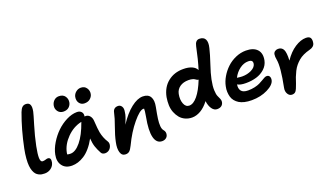

<svg xmlns="http://www.w3.org/2000/svg" viewBox="-78 -1402 3552 2063"><g transform="rotate(-20 1698.0 -370.5)"><path d="M198.2 -30.8Q179.2 -30.8 163.6 -33.4Q147.9 -36.1 130.4 -44.9Q112.8 -53.7 100.3 -67.9Q87.9 -82 78.1 -107.2Q68.4 -132.3 64.9 -166Q61.5 -199.7 65.2 -249Q68.8 -298.3 81.1 -358.9Q122.6 -562 187 -735.8Q200.7 -771.5 217.3 -786.6Q233.9 -801.8 258.8 -801.8Q328.6 -801.8 307.1 -698.2Q301.8 -672.4 267.3 -559.6Q232.9 -446.8 210.9 -338.9Q202.1 -294.9 198.2 -262.7Q194.3 -230.5 194.8 -211.4Q195.3 -192.4 199.2 -181.2Q203.1 -169.9 209 -166Q214.8 -162.1 223.1 -162.1Q238.3 -162.1 254.9 -167.5Q271.5 -172.9 278.8 -172.9Q320.8 -172.9 310.1 -117.2Q301.8 -78.1 270.3 -54.4Q238.8 -30.8 198.2 -30.8Z M857.9 -592.8Q819.8 -592.8 798.6 -621.8Q777.3 -650.9 785.6 -693.8Q792.5 -724.1 817.6 -744.6Q842.8 -765.1 873.5 -765.1Q916.5 -765.1 938.2 -733.4Q960 -701.7 952.6 -664.1Q946.8 -635.7 922.4 -614.3Q897.9 -592.8 857.9 -592.8ZM614.7 -586.9Q574.7 -586.9 552 -616.7Q529.3 -646.5 536.6 -685.1Q543.5 -718.3 566.4 -739Q589.4 -759.8 620.6 -759.8Q668.5 -759.8 690.7 -728.3Q712.9 -696.8 705.6 -657.2Q699.2 -627 676.3 -606.9Q653.3 -586.9 614.7 -586.9ZM502.9 -9.8Q428.7 -9.8 392.6 -59.1Q356.4 -108.4 371.6 -183.1Q383.8 -244.6 422.1 -308.1Q460.4 -371.6 511.5 -420.9Q562.5 -470.2 625.2 -501.7Q688 -533.2 745.6 -533.2Q778.3 -533.2 796.1 -513.2Q814 -493.2 807.6 -460Q809.1 -460 813 -460.4Q816.9 -460.9 818.8 -460.9Q848.1 -460.9 866.7 -438.5Q885.3 -416 887.7 -383.8Q894 -282.2 901.4 -245.6Q914.1 -179.7 950.7 -122.1Q957.5 -111.8 958.7 -97.7Q960 -83.5 955.1 -68.8Q950.2 -54.2 940.9 -41.7Q931.6 -29.3 916.3 -21.2Q900.9 -13.2 882.8 -13.2Q849.1 -13.2 836.9 -38.1Q813 -82 799.8 -121.6Q786.6 -161.1 782.7 -217.8Q752 -161.1 715.8 -119.4Q679.7 -77.6 643.1 -54.4Q606.4 -31.2 571.8 -20.5Q537.1 -9.8 502.9 -9.8ZM495.6 -161.1Q493.2 -144 492.7 -141.1Q506.8 -136.2 530.8 -136.2Q587.4 -136.2 647.2 -208.7Q707 -281.2 753.9 -414.1Q753.9 -414.6 754.4 -416Q754.9 -417.5 754.9 -418Q660.6 -397.9 586.9 -323.5Q513.2 -249 495.6 -161.1Z M1502.4 74.2Q1438 74.2 1418 -3.2Q1397.9 -80.6 1427.2 -232.9Q1439.5 -302.2 1437.5 -320.8Q1436 -320.8 1432.9 -321.3Q1429.7 -321.8 1428.2 -321.8Q1387.7 -321.8 1308.1 -226.1Q1228.5 -130.4 1165.5 2.9Q1145.5 43.9 1128.4 58.6Q1111.3 73.2 1085.4 73.2Q1042 73.2 1028.1 27.8Q1014.2 -17.6 1029.3 -86.9Q1043.5 -157.2 1075.9 -245.8Q1108.4 -334.5 1119.6 -390.1Q1129.9 -443.8 1182.6 -443.8Q1209 -443.8 1224.1 -420.2Q1239.3 -396.5 1230.5 -355Q1229 -341.8 1226.3 -329.6Q1223.6 -317.4 1218.8 -303.5Q1213.9 -289.6 1210.7 -280.8Q1207.5 -272 1200.2 -253.7Q1192.9 -235.4 1189.5 -227.1Q1259.8 -335 1333 -392.1Q1406.2 -449.2 1467.3 -449.2Q1528.8 -449.2 1553 -408.2Q1577.1 -367.2 1562.5 -294.9Q1546.4 -213.9 1540 -166.7Q1533.7 -119.6 1536.6 -84.7Q1539.6 -49.8 1554.7 -32.2Q1576.7 -6.8 1569.3 24.9Q1564.9 46.9 1546.6 60.5Q1528.3 74.2 1502.4 74.2Z M1892.6 -54.2Q1850.1 -54.2 1814.5 -70.6Q1778.8 -86.9 1755.4 -115.2Q1731.9 -143.6 1716.8 -181.6Q1701.7 -219.7 1700.2 -263.4Q1698.7 -307.1 1706.5 -354Q1727.5 -460.9 1801 -519.5Q1874.5 -578.1 1977.5 -577.1Q2035.6 -577.1 2075.4 -559.3Q2115.2 -541.5 2129.4 -509.8Q2163.1 -615.7 2192.4 -759.8Q2205.6 -823.2 2250.5 -823.2Q2299.8 -823.2 2317.4 -789.6Q2335 -755.9 2319.3 -692.9Q2303.7 -626.5 2270.8 -528.3Q2237.8 -430.2 2225.6 -369.1Q2210.9 -295.4 2213.1 -248Q2215.3 -200.7 2224.9 -179.7Q2234.4 -158.7 2242.7 -139.9Q2251 -121.1 2248.5 -104Q2244.6 -77.1 2226.1 -62Q2207.5 -46.9 2175.3 -46.9Q2140.6 -46.9 2116.5 -81.3Q2092.3 -115.7 2085.4 -170.9Q2040 -111.3 1990.5 -82.8Q1940.9 -54.2 1892.6 -54.2ZM1841.3 -341.8Q1829.1 -279.3 1847.4 -232.2Q1865.7 -185.1 1906.7 -185.1Q1953.6 -185.1 2002.2 -243.7Q2050.8 -302.2 2094.7 -413.1Q2085.4 -413.6 2076.2 -418.7Q2066.9 -423.8 2059.1 -429.9Q2051.3 -436 2032.7 -440.9Q2014.2 -445.8 1988.8 -445.8Q1929.7 -445.8 1890.4 -418.2Q1851.1 -390.6 1841.3 -341.8Z M2557.1 -9.8Q2512.2 -9.8 2475.8 -18.3Q2439.5 -26.9 2414.8 -42.2Q2390.1 -57.6 2372.3 -79.3Q2354.5 -101.1 2347.2 -127.2Q2339.8 -153.3 2338.4 -183.6Q2336.9 -213.9 2344.2 -246.1Q2354.5 -298.8 2384.8 -350.1Q2415 -401.4 2458.3 -442.1Q2501.5 -482.9 2559.1 -508.1Q2616.7 -533.2 2677.2 -533.2Q2762.7 -533.2 2804.2 -488.8Q2845.7 -444.3 2830.1 -365.2Q2818.8 -311.5 2777.8 -274.2Q2736.8 -236.8 2681.9 -220.5Q2627 -204.1 2562.5 -204.1Q2495.1 -204.1 2465.3 -224.1Q2457 -178.7 2478 -150.4Q2499 -122.1 2556.2 -122.1Q2596.7 -122.1 2632.1 -130.1Q2667.5 -138.2 2690.4 -149.4Q2713.4 -160.6 2731.9 -171.9Q2750.5 -183.1 2765.6 -191.2Q2780.8 -199.2 2792.5 -199.2Q2815.9 -199.2 2825.4 -182.1Q2835 -165 2830.1 -140.1Q2819.8 -89.8 2739.7 -49.8Q2659.7 -9.8 2557.1 -9.8ZM2661.1 -416Q2609.9 -416 2563 -381.1Q2516.1 -346.2 2488.3 -291Q2527.8 -285.2 2547.4 -285.2Q2606.4 -285.2 2653.3 -308.6Q2700.2 -332 2708.5 -368.2Q2712.9 -392.6 2701.9 -404.3Q2690.9 -416 2661.1 -416Z M2984.4 82Q2954.6 82 2936.8 52.5Q2918.9 22.9 2927.2 -17.1Q2972.2 -241.2 2956.5 -327.1Q2949.2 -363.3 2953.6 -391.1Q2957 -409.7 2972.4 -420.9Q2987.8 -432.1 3008.3 -432.1Q3051.3 -432.1 3068.8 -396.7Q3086.4 -361.3 3081.5 -272Q3136.7 -354.5 3203.6 -397.7Q3270.5 -440.9 3329.6 -440.9Q3369.1 -440.9 3381.3 -419.7Q3393.6 -398.4 3386.2 -360.8Q3377.9 -319.8 3323.2 -306.2Q3283.2 -295.9 3250.5 -280.5Q3217.8 -265.1 3192.9 -243.7Q3168 -222.2 3148.7 -198.7Q3129.4 -175.3 3113.5 -143.6Q3097.7 -111.8 3086.2 -82.3Q3074.7 -52.7 3062.5 -13.2Q3042.5 44.9 3027.8 63.5Q3013.2 82 2984.4 82Z"/></g></svg>

Font: Shantell Sans Bouncy
Style: Italic
Weight: 600
Italic angle: -11.31°
Designer: Stephen Nixon, Anya Danilova, Shantell Martin
Foundry: Arrow Type
Version: Version 1.006;[9816181b4]